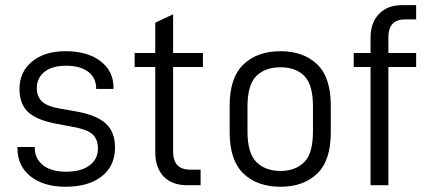

<svg xmlns="http://www.w3.org/2000/svg" viewBox="-20 -710 1652 736"><path d="M96.7 -34.2Q46.9 -74.2 46.9 -141.6V-146.5H113.3V-142.6Q113.3 -101.6 145.5 -76.2Q176.8 -51.8 233.4 -51.8Q290 -51.8 322.3 -75.2Q355.5 -99.6 355.5 -140.6Q355.5 -178.7 332 -197.3Q310.5 -214.8 259.8 -223.6L197.3 -235.4Q123 -249 88.9 -279.3Q54.7 -310.5 54.7 -369.1Q54.7 -434.6 103.5 -474.6Q151.4 -513.7 231.4 -513.7Q315.4 -513.7 365.2 -475.6Q415 -437.5 415 -375V-369.1H348.6V-372.1Q348.6 -411.1 318.4 -434.6Q288.1 -458 233.4 -458Q179.7 -458 150.4 -434.6Q121.1 -411.1 121.1 -372.1Q121.1 -339.8 141.6 -320.3Q162.1 -301.8 209 -293.9L275.4 -282.2Q352.5 -267.6 385.7 -236.3Q420.9 -204.1 420.9 -144.5Q420.9 -73.2 369.1 -33.2Q318.4 5.9 230.5 5.9Q147.5 5.9 96.7 -34.2Z M643.6 -453.1V-128.9Q643.6 -59.6 709 -59.6H749V0H698.2Q639.6 0 607.4 -33.2Q575.2 -67.4 575.2 -126V-453.1H496.1V-506.8H575.2V-623L643.6 -655.3V-506.8H757.8V-453.1Z M914.1 -43.9Q860.4 -94.7 860.4 -202.1V-305.7Q860.4 -413.1 914.1 -463.9Q966.8 -513.7 1055.7 -513.7Q1142.6 -513.7 1195.3 -463.9Q1248 -414.1 1248 -305.7V-202.1Q1248 -93.8 1195.3 -43.9Q1142.6 5.9 1055.7 5.9Q966.8 5.9 914.1 -43.9ZM1146.5 -88.9Q1179.7 -122.1 1179.7 -206.1V-301.8Q1179.7 -385.7 1146.5 -418.9Q1113.3 -452.1 1055.7 -452.1Q996.1 -452.1 962.9 -418.9Q928.7 -384.8 928.7 -301.8V-206.1Q928.7 -123 962.9 -88.9Q997.1 -54.7 1055.7 -54.7Q1112.3 -54.7 1146.5 -88.9Z M1468.8 -567.4V-506.8H1575.2V-453.1H1468.8V0H1400.4V-453.1H1335.9V-506.8H1400.4V-564.5Q1400.4 -623 1432.6 -656.2Q1464.8 -690.4 1522.5 -690.4H1575.2V-635.7H1533.2Q1468.8 -635.7 1468.8 -567.4Z"/></svg>

Font: Dinish
Style: Regular
Weight: 400
Designer: Bert Driehuis
Foundry: Playbeing
Version: Version 3.006; git-39231f3c-release